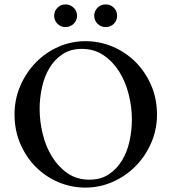

<svg xmlns="http://www.w3.org/2000/svg" viewBox="-20 -842 778 872"><path d="M408 -770Q408 -792 423 -807Q438 -822 460 -822Q482 -822 497 -807Q512 -792 512 -770Q512 -749 497 -734Q482 -719 460 -719Q438 -719 423 -734Q408 -749 408 -770ZM226 -770Q226 -792 241 -807Q256 -822 277 -822Q299 -822 314.5 -807Q330 -792 330 -770Q330 -749 314.5 -734Q299 -719 277 -719Q256 -719 241 -734Q226 -749 226 -770ZM352 -620Q300 -620 263.5 -595.5Q227 -571 204 -532Q181 -493 170.5 -444.5Q160 -396 160 -348Q160 -291 174 -233.5Q188 -176 216.5 -130Q245 -84 287 -55Q329 -26 386 -26Q438 -26 474.5 -50.5Q511 -75 534.5 -114Q558 -153 568.5 -202Q579 -251 579 -299Q579 -356 564.5 -413.5Q550 -471 521.5 -516.5Q493 -562 450.5 -591Q408 -620 352 -620ZM368 -655Q433 -655 492 -630Q551 -605 595.5 -560.5Q640 -516 666.5 -455Q693 -394 693 -322Q693 -253 666.5 -192.5Q640 -132 595.5 -87Q551 -42 492 -16Q433 10 368 10Q303 10 244.5 -15Q186 -40 142 -84.5Q98 -129 72 -189.5Q46 -250 46 -322Q46 -391 72 -451.5Q98 -512 142 -557.5Q186 -603 244.5 -629Q303 -655 368 -655Z"/></svg>

Font: Vermiglione Medium
Style: Regular
Weight: 500
Version: Version 1.000